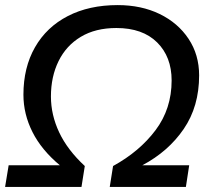

<svg xmlns="http://www.w3.org/2000/svg" viewBox="-22 -734 838 754"><path d="M-2 0 12 -85H213Q141 -145 105.5 -215.5Q70 -286 70 -362Q70 -469 115.5 -548.5Q161 -628 244.5 -671Q328 -714 440 -714Q533 -714 605 -679Q677 -644 718.5 -581.5Q760 -519 760 -438Q760 -316 699.5 -227.5Q639 -139 537 -85H721L708 0H409L422 -82Q526 -139 589 -223Q652 -307 652 -418Q652 -511 595 -567.5Q538 -624 435 -624Q353 -624 295.5 -589.5Q238 -555 208 -494Q178 -433 178 -355Q178 -283 210.5 -214Q243 -145 311 -82L298 0Z"/></svg>

Font: Winston Medium
Style: Italic
Weight: 500
Italic angle: -9°
Designer: Original fonts by Vernon Adams / Changes by Cristiano Sobral
Foundry: Original fonts by Vernon Adams / Changes by Cristiano Sobral
Version: Version 2.503;July 17, 2020;FontCreator 13.0.0.2655 64-bit